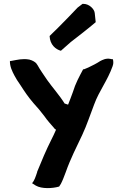

<svg xmlns="http://www.w3.org/2000/svg" viewBox="-20 -815 635 987"><path d="M31 -503C30 -473 43 -448 54 -427C61 -413 72 -396 84 -379C108 -342 123 -319 152 -285C173 -262 190 -242 208 -218C222 -197 245 -172 258 -157L259 -155C262 -152 266 -150 268 -148C260 -129 253 -115 243 -95C220 -50 191 18 171 68V70C163 94 157 113 145 127L164 139C195 157 250 154 284 144L293 130C301 115 309 94 318 70C341 4 375 -63 403 -122C427 -173 444 -227 464 -278C490 -349 532 -399 559 -475C565 -490 562 -504 560 -512L558 -510L549 -512C524 -517 507 -507 495 -501C477 -489 455 -478 434 -468L410 -458L408 -460C387 -420 369 -389 354 -340C346 -316 338 -299 330 -277C324 -279 317 -281 312 -283C287 -324 249 -366 223 -403C210 -422 183 -461 173 -480L166 -490C161 -495 150 -504 130 -509H129C96 -515 67 -507 44 -503L32 -501ZM235 -630C237 -584 267 -561 293 -554L344 -599C394 -638 426 -662 472 -701L467 -748C465 -769 438 -795 410 -795H404L379 -776C342 -737 318 -712 277 -671Z"/></svg>

Font: Hussar Pisanka
Style: Bd
Weight: 700
Designer: Robert Jablonski
Foundry: Cannot Into Space Fonts
Version: Version 1.070